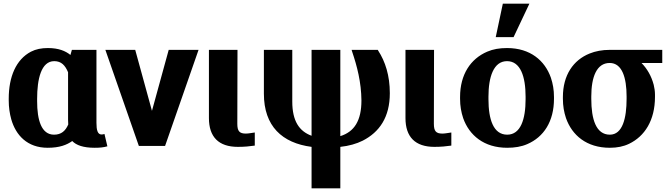

<svg xmlns="http://www.w3.org/2000/svg" viewBox="-20 -802 3661 1055"><path d="M28 -250C28 -213 33 -178 42 -146C67 -59 130 10 242 10C308 10 347 -6 377 -27C399 -4 438 10 500 10C529 10 548 8 570 2L554 -66L547 -64C546 -64 543 -63 538 -63C516 -63 510 -88 510 -127V-528H375L367 -500C340 -522 302 -538 243 -538C208 -538 177 -532 150 -518C68 -475 28 -380 28 -260ZM184 -246V-259C184 -367 206 -466 278 -466C317 -466 338 -443 354 -405V-143C354 -134 355 -127 355 -118C340 -83 317 -62 277 -62C207 -62 184 -143 184 -246Z M559 -528 743 0H887L1071 -528H907L815 -193L723 -528Z M1128 -153C1128 -50 1181 5 1287 5C1324 5 1352 2 1380 -2V-74L1353 -70C1346 -69 1339 -68 1331 -68C1296 -68 1284 -81 1284 -122L1285 -528H1128Z M1430 -287C1430 -109 1530 -16 1692 5V233H1850V5C1897 0 1939 -12 1973 -29C2065 -76 2122 -158 2122 -290C2122 -387 2097 -464 2058 -524L2056 -528H1912L1915 -518C1942 -438 1965 -351 1966 -250C1966 -139 1927 -78 1850 -54V-528H1692V-56C1624 -81 1586 -137 1586 -244V-528H1430Z M2208 -153C2208 -50 2261 5 2367 5C2404 5 2432 2 2460 -2V-74L2433 -70C2426 -69 2419 -68 2411 -68C2376 -68 2364 -81 2364 -122L2365 -528H2208Z M2508 -259C2508 -220 2514 -186 2525 -153C2558 -59 2639 10 2767 10C2808 10 2845 4 2877 -10C2968 -49 3024 -135 3024 -259V-269C3024 -308 3018 -342 3007 -375C2974 -469 2894 -538 2766 -538C2725 -538 2689 -532 2657 -518C2566 -479 2508 -393 2508 -269ZM2664 -257V-271C2664 -379 2692 -466 2766 -466C2840 -466 2868 -381 2868 -271V-257C2868 -147 2841 -62 2767 -62C2691 -62 2664 -146 2664 -257ZM2704 -598H2802L2889 -782H2743Z M3073 -259C3073 -220 3079 -186 3090 -153C3123 -59 3203 10 3331 10C3371 10 3406 3 3437 -12C3522 -53 3579 -140 3579 -270V-282C3579 -301 3576 -319 3572 -336C3559 -385 3536 -424 3505 -456H3619V-528H3330C3289 -528 3252 -521 3220 -508C3130 -472 3073 -389 3073 -269ZM3229 -259V-272C3229 -378 3258 -456 3330 -456C3399 -456 3423 -374 3423 -272V-259C3423 -153 3401 -62 3331 -62C3255 -62 3229 -147 3229 -259Z"/></svg>

Font: Aerodynamic
Style: Bd
Weight: 500
Designer: Google
Version: Version 2.000980; 2014